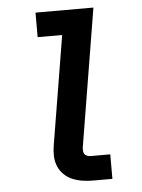

<svg xmlns="http://www.w3.org/2000/svg" viewBox="-53 -777 605 819"><g transform="rotate(-5 250.0 -367.5)"><path d="M312 0Q289 0 266.5 -3.5Q244 -7 224 -15.5Q204 -24 188.5 -39Q173 -54 164.5 -74Q156 -94 155 -117Q154 -140 158 -163L235 -630H130V-735H378L281 -146Q280 -138 280.5 -130Q281 -122 285 -116Q289 -110 296.5 -107.5Q304 -105 312 -105H395V0Z"/></g></svg>

Font: Iosevka SS18 Extrabold
Style: Italic
Weight: 800
Italic angle: -9°
Monospace: yes
Designer: Belleve Invis
Foundry: Belleve Invis
Version: Version 25.1.1; ttfautohint (v1.8.4)